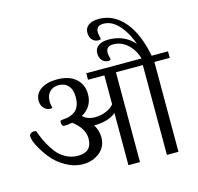

<svg xmlns="http://www.w3.org/2000/svg" viewBox="-133 -1112 1288 1252"><g transform="rotate(-15 511.0 -486.0)"><path d="M659.2 0V-606.4H762.7V-650.4H470.7V-606.4H581.1V-411.1Q561.5 -386.7 525.9 -372.6Q490.2 -358.4 454.1 -358.4Q400.4 -358.4 371.1 -388.7Q446.3 -430.7 446.3 -516.6Q446.3 -581.1 401.4 -621.1Q356.4 -661.1 274.4 -661.1Q205.1 -661.1 164.6 -632.3Q124 -603.5 124 -557.6Q124 -526.4 142.1 -506.8Q160.2 -487.3 186.5 -487.3Q199.2 -487.3 199.2 -494.1L195.3 -506.8Q192.4 -519.5 192.4 -535.2Q192.4 -575.2 214.8 -598.6Q237.3 -622.1 276.4 -622.1Q316.4 -622.1 340.3 -595.7Q364.3 -569.3 364.3 -516.6Q364.3 -487.3 356 -464.8Q347.7 -442.4 335.4 -430.7Q323.2 -418.9 306.6 -411.6Q290 -404.3 277.8 -402.3Q265.6 -400.4 252 -398.9Q238.3 -397.5 236.3 -397.5Q226.6 -395.5 226.6 -383.8Q226.6 -373 231 -364.7Q235.4 -356.4 241.2 -356.4Q265.6 -356.4 298.8 -362.3Q375 -303.7 375 -235.4Q375 -144.5 280.3 -144.5Q236.3 -144.5 198.7 -165Q161.1 -185.5 136.7 -217.8Q112.3 -250 96.7 -279.3Q81.1 -308.6 70.3 -336.9Q59.6 -365.2 58.6 -367.2Q55.7 -373 44.9 -373Q30.3 -373 20.5 -365.7Q10.7 -358.4 10.7 -350.6Q10.7 -349.6 11.2 -348.1Q11.7 -346.7 11.7 -343.8Q11.7 -321.3 33.2 -279.8Q54.7 -238.3 89.8 -193.4Q125 -148.4 181.6 -115.7Q238.3 -83 297.9 -83Q364.3 -83 411.1 -120.6Q458 -158.2 458 -223.6Q458 -266.6 432.6 -308.6Q530.3 -308.6 581.1 -352.5V0ZM918.9 0V-606.4H1022.5V-650.4H737.3V-606.4H840.8V0ZM912.1 -650.4Q882.8 -803.7 811.5 -887.7Q740.2 -971.7 639.6 -971.7Q595.7 -971.7 570.8 -953.6Q545.9 -935.5 545.9 -903.3Q545.9 -874 562 -855.5Q578.1 -836.9 605.5 -836.9Q620.1 -836.9 620.1 -845.7Q620.1 -847.7 616.2 -862.3Q612.3 -877 612.3 -889.6Q612.3 -933.6 662.1 -933.6Q730.5 -933.6 786.1 -855.5Q818.4 -810.5 839.8 -749Q826.2 -765.6 808.6 -779.3Q750 -825.2 667 -825.2Q623 -825.2 598.1 -807.1Q573.2 -789.1 573.2 -756.8Q573.2 -727.5 589.4 -709Q605.5 -690.4 632.8 -690.4Q647.5 -690.4 647.5 -699.2Q647.5 -701.2 643.6 -715.8Q639.6 -730.5 639.6 -743.2Q639.6 -787.1 689.5 -787.1Q741.2 -787.1 783.7 -749.5Q826.2 -711.9 843.8 -650.4H866.2H890.6Z"/></g></svg>

Font: Kurale
Style: Regular
Weight: 400
Version: 1.0; ttfautohint (v1.3)